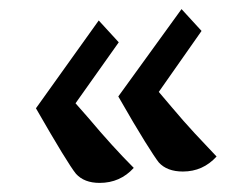

<svg xmlns="http://www.w3.org/2000/svg" viewBox="-20 -493 525 422"><path d="M382 -116Q347 -116 329 -136Q321 -146 298.5 -182Q276 -218 240 -281L379 -473L423 -425L329 -291L357 -258Q383 -227 408 -200Q433 -173 456 -149Q426 -116 382 -116ZM199 -91Q165 -91 147 -111Q138 -122 116 -158Q94 -194 59 -255L197 -448L241 -400L146 -266L175 -233Q201 -202 226 -174.5Q251 -147 274 -124Q244 -91 199 -91Z"/></svg>

Font: Noto Naskh Arabic
Style: Regular
Weight: 400
Designer: Monotype Design Team, David Williams, Mohamad Dakak and Nizar Qandah
Foundry: Monotype Imaging Inc.
Version: Version 2.013